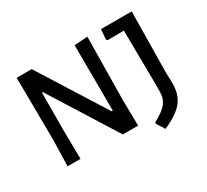

<svg xmlns="http://www.w3.org/2000/svg" viewBox="-147 -873 1302 1207"><g transform="rotate(-30 504.5 -270.0)"><path d="M506 -637 602 -644 596 -192 599 0H488L186 -481H179L178 -215L181 0H87L92 -190L88 -642H197L500 -161H508ZM923 -642 917 -212 919 -119Q919 -41 878.5 9.5Q838 60 738 104L702 47V36Q769 1 796.5 -32.5Q824 -66 824 -119V-202L820 -562L703 -561L694 -569L700 -642Z"/></g></svg>

Font: Alegreya Sans SC Medium
Style: Regular
Weight: 500
Designer: Juan Pablo del Peral
Foundry: Huerta Tipografica
Version: Version 2.001;PS 002.001;hotconv 1.0.88;makeotf.lib2.5.64775